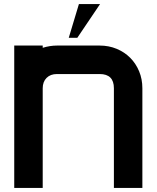

<svg xmlns="http://www.w3.org/2000/svg" viewBox="-20 -924 770 944"><path d="M680 0H540V-490Q540 -560 470 -560H260Q228 -560 209 -541Q190 -522 190 -490V0H50V-700H190V-689Q226 -700 260 -700H470Q515 -700 553.5 -684Q592 -668 620 -640Q648 -612 664 -573.5Q680 -535 680 -490ZM368 -904H472L360 -738H318Z"/></svg>

Font: CAT North
Style: Regular
Weight: 400
Designer: Peter Wiegel
Foundry: Peter Wiegel
Version: Version 1.000